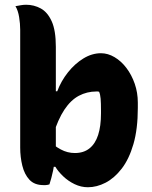

<svg xmlns="http://www.w3.org/2000/svg" viewBox="-20 -776 640 808"><path d="M188 0Q184 1 180 2Q176 3 171.5 3Q167 3 163 3Q125 3 104 -19.5Q83 -42 74 -78.5Q65 -115 65 -155Q65 -229 65 -290Q65 -351 65 -407Q65 -463 65 -522Q65 -581 65 -651Q65 -676 60.5 -704Q56 -732 45 -750Q51 -751 56.5 -752Q62 -753 67.5 -754Q73 -755 78.5 -755.5Q84 -756 90 -756Q123 -756 151.5 -740.5Q180 -725 197.5 -686.5Q215 -648 215 -579Q215 -524 215 -471Q215 -418 215 -366Q215 -314 215 -262Q215 -210 215 -157Q215 -142 213.5 -125.5Q212 -109 209.5 -92Q207 -75 203.5 -58.5Q200 -42 196 -27Q192 -12 188 0ZM190 -74V-181Q208 -162 236 -147Q264 -132 295 -132Q332 -132 356.5 -151.5Q381 -171 393 -208Q405 -245 405 -299V-310Q405 -342 403.5 -360.5Q402 -379 397 -390Q394 -391 391 -391Q388 -391 386 -391Q346 -391 312 -373Q278 -355 251 -314.5Q224 -274 202 -204V-392H221Q237 -435 266 -471.5Q295 -508 331 -530Q367 -552 405 -552Q434 -552 462 -535.5Q490 -519 512 -490Q534 -461 547 -423.5Q560 -386 560 -344V-322Q560 -233 541.5 -169.5Q523 -106 492 -66Q461 -26 424 -7Q387 12 350 12Q321 12 294 -1Q267 -14 246 -34Q225 -54 213 -74Z"/></svg>

Font: Recursive Casual ExtraBold
Style: Regular
Weight: 800
Version: Version 1.047